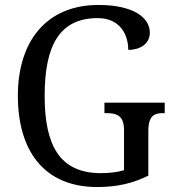

<svg xmlns="http://www.w3.org/2000/svg" viewBox="-20 -744 703 774"><path d="M372 10C452 10 515 -5 578 -36V-216C578 -280 604 -288 639 -288H644V-330H401V-288H407C448 -288 480 -280 480 -220V-58C455 -50 421 -46 387 -46C221 -46 160 -157 160 -358C160 -562 221 -671 374 -671C464 -671 497 -604 497 -543C547 -543 584 -569 584 -612C584 -676 513 -724 377 -724C164 -724 52 -574 52 -358C52 -137 157 10 372 10Z"/></svg>

Font: Noto Serif Ethiopic SmCn
Style: Regular
Weight: 400
Width: 4
Designer: Monotype Design Team
Foundry: Monotype Imaging Inc.
Version: Version 2.102